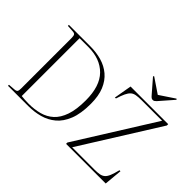

<svg xmlns="http://www.w3.org/2000/svg" viewBox="-170 -1280 1627 1627"><g transform="rotate(45 644.0 -466.5)"><path d="M55 0V-12L119 -17Q138 -19 144 -28.5Q150 -38 150 -63V-666Q150 -693 143.5 -703Q137 -713 117 -714L55 -718V-730H311Q384 -730 447 -712Q510 -694 558 -653.5Q606 -613 633 -548Q660 -483 660 -388Q660 -271 630 -195.5Q600 -120 549 -77.5Q498 -35 433.5 -17.5Q369 0 301 0ZM287 -16Q356 -16 414.5 -32Q473 -48 516.5 -87.5Q560 -127 584.5 -198Q609 -269 609 -379Q609 -549 527.5 -631.5Q446 -714 304 -714H199V-21Q218 -19 240.5 -17.5Q263 -16 287 -16ZM751 0V-16L1188 -714H943Q904 -714 878.5 -709.5Q853 -705 836.5 -690.5Q820 -676 806.5 -647.5Q793 -619 778 -571L766 -570L794 -730H1245V-714L808 -16H1076Q1112 -16 1136 -20.5Q1160 -25 1176.5 -39.5Q1193 -54 1205 -83.5Q1217 -113 1229 -162H1241L1226 0ZM1007 -782Q997 -782 989.5 -787.5Q982 -793 971 -806L867 -926L874 -933L1007 -843L1142 -933L1149 -926L1038 -799Q1031 -792 1024 -787Q1017 -782 1007 -782Z"/></g></svg>

Font: Display Extralight
Style: Regular
Weight: 200
Designer: Latin by Veronika Burian and Jose Scaglione. Greek by Irene Vlachou. Cyrillic by Vera Evstafieva.
Foundry: TypeTogether
Version: Version 3.002